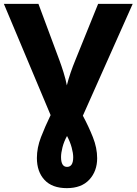

<svg xmlns="http://www.w3.org/2000/svg" viewBox="-20 -734 707 994"><path d="M326 240Q250 240 210.5 197.5Q171 155 171 84Q171 31 192 -23.5Q213 -78 242 -138L0 -714H179L288 -421Q298 -394 309 -359Q320 -324 326 -292Q334 -324 345.5 -357.5Q357 -391 369 -420L488 -714H667L409 -135Q439 -79 461 -23.5Q483 32 483 85Q483 152 442.5 196Q402 240 326 240ZM327 130Q359 130 359 80Q359 59 351 29.5Q343 0 327 -30Q311 -1 303.5 28.5Q296 58 296 79Q296 130 327 130Z"/></svg>

Font: Noto Sans ExtraBold
Style: Regular
Weight: 800
Designer: Monotype Design Team
Foundry: Monotype Imaging Inc.
Version: Version 2.007